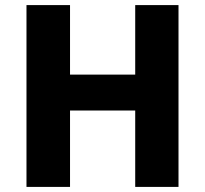

<svg xmlns="http://www.w3.org/2000/svg" viewBox="-20 -734 805 754"><path d="M681 0V-714H511V-441H255V-714H84V0H255V-300H511V0Z"/></svg>

Font: Noto Sans Arabic UI XBd
Style: Regular
Weight: 800
Designer: Monotype Design Team, Nadine Chahine and Nizar Qandah
Foundry: Monotype Imaging Inc.
Version: Version 2.010